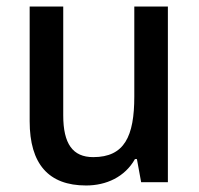

<svg xmlns="http://www.w3.org/2000/svg" viewBox="-20 -559 609 589"><path d="M495 -539H392V-263C392 -141 362 -77 266 -77C203 -77 174 -118 174 -205V-539H71V-187C71 -56 129 10 244 10C306 10 363 -16 394 -71H400L413 0H495Z"/></svg>

Font: Noto Sans Myanmar UI SemiCondensed Medium
Style: Regular
Weight: 500
Width: 4
Designer: Monotype Design Team
Foundry: Monotype Imaging Inc.
Version: Version 2.103